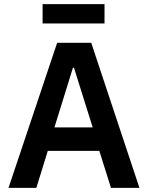

<svg xmlns="http://www.w3.org/2000/svg" viewBox="-20 -904 712 924"><path d="M514 0 458 -178H210L155 0H21L255 -698H419L651 0ZM336 -578H331L242 -291H426ZM185 -884H483V-791H185Z"/></svg>

Font: Plexus Sans SemiBold
Style: Regular
Weight: 600
Version: Version 2.001;PS 002.001;hotconv 1.0.70;makeotf.lib2.5.58329